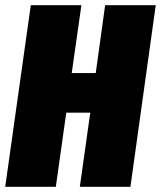

<svg xmlns="http://www.w3.org/2000/svg" viewBox="-30 -716 617 736"><path d="M184 0H-10L88 -696H282L245 -436H337L373 -696H567L470 0H276L316 -284H224Z"/></svg>

Font: Fira Sans Extra Condensed Black
Style: Italic
Weight: 900
Width: 3
Italic angle: -8°
Designer: Carrois Corporate & Edenspiekermann AG
Foundry: Carrois Corporate GbR & Edenspiekermann AG
Version: Version 4.203